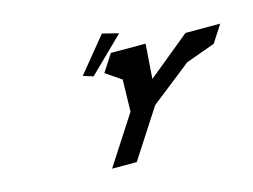

<svg xmlns="http://www.w3.org/2000/svg" viewBox="-124 -1196 1859 1413"><g transform="rotate(-15 805.5 -490.0)"><path d="M534 -715.3 610.5 -691.3 873.9 -948.9 750.8 -980.1ZM1610.7 -825H1572.2H1346.2L1023.2 -561L1042.2 -825H816.2H777.7L692.8 -694L811.2 -613.5L805.5 -370L565.8 0H753.8L993.5 -370L1303.1 -613.5L1525.9 -694Z"/></g></svg>

Font: Hussar
Style: BdWodka
Weight: 700
Foundry: Cannot Into Space Fonts
Version: Version 2.00